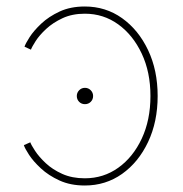

<svg xmlns="http://www.w3.org/2000/svg" viewBox="-20 -569 568 597"><path d="M244.1 -245.1Q233.4 -245.1 226.1 -252.4Q218.8 -259.8 218.8 -270.5Q218.8 -280.8 226.1 -288.3Q233.4 -295.9 244.1 -295.9Q254.9 -295.9 262.2 -288.3Q269.5 -280.8 269.5 -270.5Q269.5 -259.8 262.2 -252.4Q254.9 -245.1 244.1 -245.1ZM243.7 7.8Q199.2 7.8 165 -7.8Q130.9 -23.4 107.2 -45.4Q83.5 -67.4 70.3 -87.6Q57.1 -107.9 54.2 -117.7L74.2 -126.5Q77.1 -118.2 89.1 -99.9Q101.1 -81.5 122.1 -61.8Q143.1 -42 173.6 -28.3Q204.1 -14.6 243.7 -14.6Q301.8 -14.6 347.7 -47.4Q393.6 -80.1 420.7 -137.9Q447.8 -195.8 447.8 -270.5Q447.8 -344.7 420.7 -402.3Q393.6 -460 347.7 -493.2Q301.8 -526.4 243.7 -526.4Q204.6 -526.4 174.6 -512.5Q144.5 -498.5 123.5 -479Q102.5 -459.5 90.8 -441.2Q79.1 -422.9 76.2 -414.6L56.2 -423.8Q59.1 -433.1 72 -453.4Q85 -473.6 108.4 -495.6Q131.8 -517.6 165.5 -533.2Q199.2 -548.8 243.7 -548.8Q308.6 -548.8 359.6 -512.5Q410.6 -476.1 440.4 -413.3Q470.2 -350.6 470.2 -270.5Q470.2 -190.4 440.4 -127.4Q410.6 -64.5 359.6 -28.3Q308.6 7.8 243.7 7.8Z"/></svg>

Font: Inter 17pt Thin
Style: Regular
Weight: 250
Version: Version 4.001;git-66647c0bb